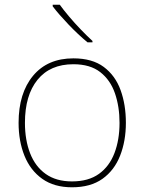

<svg xmlns="http://www.w3.org/2000/svg" viewBox="-20 -786 615 816"><path d="M515 -264Q515 -187 490.5 -124.5Q466 -62 415.5 -26Q365 10 286 10Q210 10 159.5 -26Q109 -62 84 -124Q59 -186 59 -264Q59 -390 120.5 -464Q182 -538 292 -538Q372 -538 421 -501.5Q470 -465 492.5 -403Q515 -341 515 -264ZM86 -264Q86 -191 108 -134.5Q130 -78 174.5 -46.5Q219 -15 286 -15Q356 -15 400.5 -47Q445 -79 466.5 -135.5Q488 -192 488 -264Q488 -333 468.5 -389.5Q449 -446 406 -479.5Q363 -513 292 -513Q193 -513 139.5 -447Q86 -381 86 -264ZM234 -766Q249 -745 273 -716.5Q297 -688 324 -660Q351 -632 373 -612V-606H352Q312 -639 271 -682Q230 -725 204 -759V-766Z"/></svg>

Font: Noto Sans Sinhala UI Thin
Style: Regular
Weight: 100
Designer: Jelle Bosma - Monotype Design Team
Foundry: Monotype Imaging Inc.
Version: Version 2.006; ttfautohint (v1.8.4.7-5d5b)